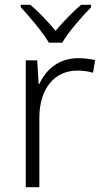

<svg xmlns="http://www.w3.org/2000/svg" viewBox="-20 -785 434 805"><path d="M185 -606H241C265 -649 324 -716 362 -755V-765H320C284 -735 245 -693 213 -656C182 -693 143 -735 107 -765H67V-755C103 -716 160 -649 185 -606ZM307 -541C227 -541 172 -493 145 -433H142L136 -532H88V0H145V-292C145 -411 207 -489 304 -489C328 -489 349 -486 370 -480L379 -533C358 -538 333 -541 307 -541Z"/></svg>

Font: Noto Sans Kannada Light
Style: Regular
Weight: 300
Designer: Jelle Bosma - Monotype Design Team
Foundry: Monotype Imaging Inc.
Version: Version 2.005